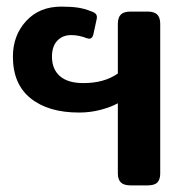

<svg xmlns="http://www.w3.org/2000/svg" viewBox="-20 -560 564 580"><path d="M336 -36V-248Q314 -236 283 -228Q252 -220 219 -220Q126 -220 72.5 -263Q19 -306 19 -389Q19 -453 59 -496.5Q99 -540 165 -540Q195 -540 215 -537Q235 -534 255 -526Q267 -522 270.5 -516.5Q274 -511 272 -502L262 -456Q259 -443 249 -443L241 -445Q218 -454 195 -454Q169 -454 153 -437Q137 -420 137 -389Q137 -351 161 -330Q185 -309 232 -309Q295 -309 336 -338V-488Q336 -507 345 -516Q354 -525 374 -525H426Q446 -525 455 -516Q464 -507 464 -488V-36Q464 -18 455.5 -9Q447 0 426 0H374Q354 0 345 -9Q336 -18 336 -36Z"/></svg>

Font: Mitr
Style: Regular
Weight: 400
Designer: Thanarat Vachiruckul
Foundry: Cadson Demak
Version: Version 1.002